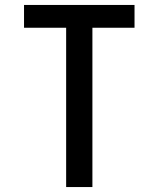

<svg xmlns="http://www.w3.org/2000/svg" viewBox="-20 -755 640 775"><path d="M247 0V-643H77V-735H523V-643H353V0Z"/></svg>

Font: Iosevka Aile Semibold
Style: Regular
Weight: 600
Designer: Belleve Invis
Foundry: Belleve Invis
Version: Version 31.1.0; ttfautohint (v1.8.4)